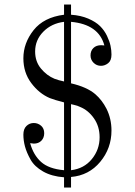

<svg xmlns="http://www.w3.org/2000/svg" viewBox="-20 -770 595 846"><path d="M83 -176.8Q83 -201.7 96.4 -214.8Q109.9 -228 128.9 -228Q147 -228 160.9 -216.1Q174.8 -204.1 174.8 -183.1Q174.8 -163.1 162.4 -150.1Q149.9 -137.2 128.9 -137.2Q125 -137.2 112.8 -139.2Q127 -87.4 160.9 -56.6Q194.8 -25.9 262.2 -20V-318.8Q218.3 -330.1 199.2 -337.9Q152.3 -357.9 117.7 -404.1Q83 -450.2 83 -513.2Q83 -580.1 127.9 -637Q172.9 -693.8 262.2 -705.1V-750H293V-705.1Q335.9 -702.1 368.9 -688Q401.9 -673.8 420.9 -655Q439.9 -636.2 451.4 -612.1Q462.9 -587.9 467 -568.4Q471.2 -548.8 471.2 -529.8Q471.2 -502.9 456.5 -491.5Q441.9 -480 424.8 -480Q405.8 -480 392.3 -493.4Q378.9 -506.8 378.9 -525.9Q378.9 -545.9 391.4 -558.3Q403.8 -570.8 425.8 -570.8Q434.6 -570.8 439.9 -569.8Q415 -662.6 293 -673.8V-402.8Q362.8 -386.7 399.9 -355Q429.7 -329.1 449.2 -291Q471.2 -247.1 471.2 -194.8Q471.2 -116.7 421.6 -56.9Q372.1 2.9 293 9.8V56.2H262.2V11.2Q208 7.3 169.9 -14.4Q131.8 -36.1 114.5 -67.1Q97.2 -98.1 90.1 -124.5Q83 -150.9 83 -176.8ZM134.8 -543Q134.8 -499 160.4 -468Q186 -437 220.2 -422.9Q238.3 -416 262.2 -411.1V-673.8Q207 -667 170.9 -630.4Q134.8 -593.8 134.8 -543ZM293 -20Q350.1 -26.9 384.5 -68.8Q418.9 -110.8 418.9 -165Q418.9 -212.9 394 -248.5Q369.1 -284.2 333 -298.8Q327.1 -301.8 320.6 -304Q314 -306.2 305.4 -308.1Q296.9 -310.1 293 -311Z"/></svg>

Font: CMU Serif Upright Italic
Style: UprightItalic
Weight: 500
Version: Version 0.7.0